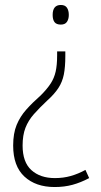

<svg xmlns="http://www.w3.org/2000/svg" viewBox="-20 -314 405 773"><path d="M257 -254Q257 -237 249.5 -226Q242 -215 225 -215Q207 -215 199.5 -225Q192 -235 192 -254Q192 -294 225 -294Q242 -294 249.5 -283Q257 -272 257 -254ZM243 -107V-89Q243 -44 237 -14Q231 16 215 40.5Q199 65 170 91Q139 120 116.5 145.5Q94 171 82.5 200.5Q71 230 71 272Q71 339 106.5 371Q142 403 201 403Q235 403 265 394.5Q295 386 324 370L339 403Q305 421 272 430Q239 439 200 439Q124 439 78.5 397Q33 355 33 272Q33 223 47 189Q61 155 86 127Q111 99 144 70Q169 45 183.5 23Q198 1 204 -25.5Q210 -52 210 -91V-107Z"/></svg>

Font: Noto Sans Khmer UI SemiCondensed ExtraLight
Style: Regular
Weight: 200
Width: 4
Designer: Danh Hong and the Monotype Design Team
Foundry: Monotype Imaging Inc.
Version: Version 2.002; ttfautohint (v1.8.4.7-5d5b)